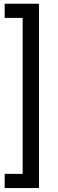

<svg xmlns="http://www.w3.org/2000/svg" viewBox="-20 -832 305 1005"><path d="M4.4 -812.5H184.1V152.3H4.4V78.1H98.6V-738.3H4.4Z"/></svg>

Font: Vazirmatn RD UI FD
Style: Regular
Weight: 400
Designer: Saber Rastikerdar
Foundry: Saber Rastikerdar
Version: Version 33.003